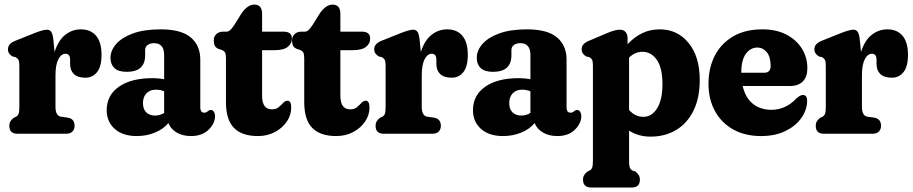

<svg xmlns="http://www.w3.org/2000/svg" viewBox="-20 -581 3967 834"><path d="M211.5 -410.5 217 -355Q233 -405.5 263.2 -429.5Q293.5 -453.5 331.5 -453.5Q374 -453.5 397.5 -425.5Q421 -397.5 421 -343Q421 -291.5 401.5 -267.5Q382 -243.5 351 -243.5Q318 -243.5 301.2 -259.2Q284.5 -275 284.5 -303V-321.5Q284.5 -347.5 264.5 -347.5Q246 -347.5 233.5 -323.8Q221 -300 221 -253V-117Q221 -78 245 -74L274.5 -70Q304 -65 304 -34Q304 -19 294.5 -9.5Q285 0 267 0H56.5Q20.5 0 20.5 -34Q20.5 -46.5 25.5 -54.5Q30.5 -62.5 40.5 -70L50 -74Q57.5 -78.5 60.8 -86.8Q64 -95 64 -117V-296Q64 -314 60 -321.2Q56 -328.5 47 -333L35 -335.5Q14.5 -347 14.5 -366.5Q14.5 -379 22.2 -388.2Q30 -397.5 48 -404.5L133 -438.5Q168 -452 184.5 -452Q195.5 -452 202 -443.5Q208.5 -435 211.5 -410.5Z M443.5 -102Q443.5 -167.5 496.8 -204.5Q550 -241.5 642.5 -241.5Q669.5 -241.5 693 -237V-342Q693 -393.5 649 -393.5Q632 -393.5 621.2 -385.5Q610.5 -377.5 610.5 -364V-341Q610.5 -269 530.5 -269Q494 -269 477 -285.2Q460 -301.5 460 -330Q460 -361.5 484.5 -389.8Q509 -418 557.5 -435.8Q606 -453.5 678.5 -453.5Q767 -453.5 808.5 -418.5Q850 -383.5 850 -322V-112.5Q850 -104.5 853.8 -98Q857.5 -91.5 867.5 -91.5Q876 -91.5 883.5 -98.5Q890 -103.5 895.5 -103.5Q904 -103.5 909 -95.5Q914 -87.5 914 -76.5Q914 -45 886 -17.5Q858 10 809.5 10Q773.5 10 747.2 -5.5Q721 -21 711.5 -46.5Q689 -19.5 652.5 -4.8Q616 10 574 10Q513 10 478.2 -21.2Q443.5 -52.5 443.5 -102ZM601 -133.5Q601 -107 615.2 -93Q629.5 -79 653.5 -79Q675 -79 693 -90.5V-184.5Q676.5 -191.5 657 -191.5Q631.5 -191.5 616.2 -175.8Q601 -160 601 -133.5Z M943.5 -364 928.5 -369Q915.5 -375 912 -384.2Q908.5 -393.5 908.5 -406Q908.5 -422.5 919.8 -433Q931 -443.5 949 -443.5H964Q971.5 -443.5 978.8 -449.2Q986 -455 997.5 -472L1030.5 -525Q1056.5 -561 1084.5 -561Q1118.5 -561 1118.5 -521V-443.5H1212Q1248 -443.5 1248 -413.5Q1248 -392 1230 -377.5Q1212 -363 1171.5 -363H1118.5V-164.5Q1118.5 -106 1161.5 -106Q1179 -106 1190.2 -115.2Q1201.5 -124.5 1210 -134Q1218.5 -143.5 1228.5 -143.5Q1245 -143.5 1245 -114Q1245 -81.5 1226 -53.2Q1207 -25 1174.2 -7.5Q1141.5 10 1100.5 10Q1031 10 996.2 -25.5Q961.5 -61 961.5 -137.5V-326Q961.5 -342 958.8 -350.2Q956 -358.5 943.5 -364Z M1283.5 -364 1268.5 -369Q1255.5 -375 1252 -384.2Q1248.5 -393.5 1248.5 -406Q1248.5 -422.5 1259.8 -433Q1271 -443.5 1289 -443.5H1304Q1311.5 -443.5 1318.8 -449.2Q1326 -455 1337.5 -472L1370.5 -525Q1396.5 -561 1424.5 -561Q1458.5 -561 1458.5 -521V-443.5H1552Q1588 -443.5 1588 -413.5Q1588 -392 1570 -377.5Q1552 -363 1511.5 -363H1458.5V-164.5Q1458.5 -106 1501.5 -106Q1519 -106 1530.2 -115.2Q1541.5 -124.5 1550 -134Q1558.5 -143.5 1568.5 -143.5Q1585 -143.5 1585 -114Q1585 -81.5 1566 -53.2Q1547 -25 1514.2 -7.5Q1481.5 10 1440.5 10Q1371 10 1336.2 -25.5Q1301.5 -61 1301.5 -137.5V-326Q1301.5 -342 1298.8 -350.2Q1296 -358.5 1283.5 -364Z M1802.5 -410.5 1808 -355Q1824 -405.5 1854.2 -429.5Q1884.5 -453.5 1922.5 -453.5Q1965 -453.5 1988.5 -425.5Q2012 -397.5 2012 -343Q2012 -291.5 1992.5 -267.5Q1973 -243.5 1942 -243.5Q1909 -243.5 1892.2 -259.2Q1875.5 -275 1875.5 -303V-321.5Q1875.5 -347.5 1855.5 -347.5Q1837 -347.5 1824.5 -323.8Q1812 -300 1812 -253V-117Q1812 -78 1836 -74L1865.5 -70Q1895 -65 1895 -34Q1895 -19 1885.5 -9.5Q1876 0 1858 0H1647.5Q1611.5 0 1611.5 -34Q1611.5 -46.5 1616.5 -54.5Q1621.5 -62.5 1631.5 -70L1641 -74Q1648.5 -78.5 1651.8 -86.8Q1655 -95 1655 -117V-296Q1655 -314 1651 -321.2Q1647 -328.5 1638 -333L1626 -335.5Q1605.5 -347 1605.5 -366.5Q1605.5 -379 1613.2 -388.2Q1621 -397.5 1639 -404.5L1724 -438.5Q1759 -452 1775.5 -452Q1786.5 -452 1793 -443.5Q1799.5 -435 1802.5 -410.5Z M2034.5 -102Q2034.5 -167.5 2087.8 -204.5Q2141 -241.5 2233.5 -241.5Q2260.5 -241.5 2284 -237V-342Q2284 -393.5 2240 -393.5Q2223 -393.5 2212.2 -385.5Q2201.5 -377.5 2201.5 -364V-341Q2201.5 -269 2121.5 -269Q2085 -269 2068 -285.2Q2051 -301.5 2051 -330Q2051 -361.5 2075.5 -389.8Q2100 -418 2148.5 -435.8Q2197 -453.5 2269.5 -453.5Q2358 -453.5 2399.5 -418.5Q2441 -383.5 2441 -322V-112.5Q2441 -104.5 2444.8 -98Q2448.5 -91.5 2458.5 -91.5Q2467 -91.5 2474.5 -98.5Q2481 -103.5 2486.5 -103.5Q2495 -103.5 2500 -95.5Q2505 -87.5 2505 -76.5Q2505 -45 2477 -17.5Q2449 10 2400.5 10Q2364.5 10 2338.2 -5.5Q2312 -21 2302.5 -46.5Q2280 -19.5 2243.5 -4.8Q2207 10 2165 10Q2104 10 2069.2 -21.2Q2034.5 -52.5 2034.5 -102ZM2192 -133.5Q2192 -107 2206.2 -93Q2220.5 -79 2244.5 -79Q2266 -79 2284 -90.5V-184.5Q2267.5 -191.5 2248 -191.5Q2222.5 -191.5 2207.2 -175.8Q2192 -160 2192 -133.5Z M2706 -415.5V-389Q2735 -420 2769.5 -436.8Q2804 -453.5 2845.5 -453.5Q2923 -453.5 2971.2 -394.2Q3019.5 -335 3019.5 -234Q3019.5 -155 2992.2 -100Q2965 -45 2916.8 -16.2Q2868.5 12.5 2806 12.5Q2753 12.5 2712.5 -13.5V116.5Q2712.5 138.5 2715.8 146.8Q2719 155 2726.5 159.5L2739.5 163.5Q2748.5 170.5 2754 178.8Q2759.5 187 2759.5 199.5Q2759.5 233.5 2723.5 233.5H2548.5Q2512.5 233.5 2512.5 199.5Q2512.5 187 2517.8 179Q2523 171 2532.5 163.5L2541.5 159.5Q2549 155.5 2552.2 147Q2555.5 138.5 2555.5 116.5V-296Q2555.5 -314 2551.8 -321.2Q2548 -328.5 2539 -333L2527 -335.5Q2506.5 -347 2506.5 -366.5Q2506.5 -379 2514 -388Q2521.5 -397 2540 -404.5L2610.5 -434.5Q2633.5 -444.5 2647.5 -448.2Q2661.5 -452 2672 -452Q2689 -452 2697.5 -441.8Q2706 -431.5 2706 -415.5ZM2771 -356Q2737.5 -356 2712.5 -330.5V-103.5Q2726.5 -87.5 2742 -80.5Q2757.5 -73.5 2775 -73.5Q2811 -73.5 2834.2 -110.2Q2857.5 -147 2857.5 -215.5Q2857.5 -286.5 2833 -321.2Q2808.5 -356 2771 -356Z M3487 -285Q3487 -247.5 3467.5 -227.5Q3448 -207.5 3412.5 -207.5H3206Q3218 -155.5 3250.8 -129.8Q3283.5 -104 3330.5 -104Q3362.5 -104 3390.5 -117.2Q3418.5 -130.5 3437.5 -152Q3455.5 -168.5 3467.5 -168.5Q3486.5 -168.5 3486 -141.5Q3485 -102 3460.2 -67.5Q3435.5 -33 3391 -11.5Q3346.5 10 3285.5 10Q3216.5 10 3165.2 -18.5Q3114 -47 3085.8 -98.2Q3057.5 -149.5 3057.5 -217.5Q3057.5 -285 3084.5 -338.2Q3111.5 -391.5 3163.8 -422.5Q3216 -453.5 3292 -453.5Q3352 -453.5 3395.8 -430.8Q3439.5 -408 3463.2 -369.8Q3487 -331.5 3487 -285ZM3270 -374.5Q3240 -374.5 3220 -347.5Q3200 -320.5 3200 -265.5V-265H3299Q3327.5 -265 3327.5 -294Q3327.5 -334 3310.8 -354.2Q3294 -374.5 3270 -374.5Z M3714.5 -410.5 3720 -355Q3736 -405.5 3766.2 -429.5Q3796.5 -453.5 3834.5 -453.5Q3877 -453.5 3900.5 -425.5Q3924 -397.5 3924 -343Q3924 -291.5 3904.5 -267.5Q3885 -243.5 3854 -243.5Q3821 -243.5 3804.2 -259.2Q3787.5 -275 3787.5 -303V-321.5Q3787.5 -347.5 3767.5 -347.5Q3749 -347.5 3736.5 -323.8Q3724 -300 3724 -253V-117Q3724 -78 3748 -74L3777.5 -70Q3807 -65 3807 -34Q3807 -19 3797.5 -9.5Q3788 0 3770 0H3559.5Q3523.5 0 3523.5 -34Q3523.5 -46.5 3528.5 -54.5Q3533.5 -62.5 3543.5 -70L3553 -74Q3560.5 -78.5 3563.8 -86.8Q3567 -95 3567 -117V-296Q3567 -314 3563 -321.2Q3559 -328.5 3550 -333L3538 -335.5Q3517.5 -347 3517.5 -366.5Q3517.5 -379 3525.2 -388.2Q3533 -397.5 3551 -404.5L3636 -438.5Q3671 -452 3687.5 -452Q3698.5 -452 3705 -443.5Q3711.5 -435 3714.5 -410.5Z"/></svg>

Font: Fraunces 144pt S100
Style: Bold
Weight: 700
Version: Version 1.000; ttfautohint (v1.8.3)